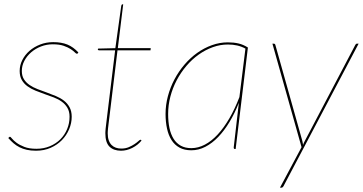

<svg xmlns="http://www.w3.org/2000/svg" viewBox="-20 -693 1688 893"><path d="M342.5 -446Q341 -443 337.5 -443Q334 -443 327.5 -449.8Q321 -456.5 308.5 -464.8Q296 -473 276 -480Q256 -487 225.5 -487Q197 -487 171 -477Q145 -467 125 -449.8Q105 -432.5 93.2 -410Q81.5 -387.5 81.5 -363Q81.5 -340 91.5 -324.2Q101.5 -308.5 117.8 -297.5Q134 -286.5 154.8 -278.5Q175.5 -270.5 197.2 -262.8Q219 -255 240 -246.2Q261 -237.5 277.2 -225Q293.5 -212.5 303.5 -194.2Q313.5 -176 313.5 -150Q313.5 -120.5 301.5 -92Q289.5 -63.5 267.8 -41.2Q246 -19 215.5 -5.5Q185 8 147.5 8Q123.5 8 104.8 3.8Q86 -0.5 71 -8Q56 -15.5 43.2 -26.5Q30.5 -37.5 18.5 -51L21.5 -54Q24.5 -57 26.5 -57Q29 -57 36 -48.2Q43 -39.5 57 -29Q71 -18.5 93.2 -9.8Q115.5 -1 149.5 -1Q183.5 -1 212 -13Q240.5 -25 260.8 -45.2Q281 -65.5 292.2 -92.5Q303.5 -119.5 303.5 -150Q303.5 -174.5 293.5 -191.5Q283.5 -208.5 267.2 -220.2Q251 -232 230 -240Q209 -248 187.2 -255.5Q165.5 -263 144.8 -271.5Q124 -280 107.8 -291.8Q91.5 -303.5 81.5 -320.8Q71.5 -338 71.5 -363Q71.5 -389.5 83.8 -413.8Q96 -438 117.2 -456.5Q138.5 -475 166.8 -486Q195 -497 227.5 -497Q266 -497 293.5 -485.8Q321 -474.5 344.5 -449Z M470 -73Q470 -75.5 470.2 -80.2Q470.5 -85 471.2 -93.8Q472 -102.5 473.8 -116.2Q475.5 -130 478 -151L515.5 -459H441Q435 -459 435 -464L436 -467L516.5 -469L544 -666Q544.5 -668.5 546 -670.8Q547.5 -673 550 -673H553L528 -469H681L680 -459H526.5L489 -150Q486.5 -129.5 484.8 -116Q483 -102.5 482.2 -93.5Q481.5 -84.5 481.2 -79.8Q481 -75 481 -73Q481 -54 485.8 -40.5Q490.5 -27 499 -18.5Q507.5 -10 519 -6Q530.5 -2 544 -2Q563.5 -2 578.8 -8.5Q594 -15 605.2 -22.5Q616.5 -30 623.5 -36.5Q630.5 -43 633 -43Q636 -43 637 -41L638 -39Q621.5 -18.5 595.5 -5.2Q569.5 8 543 8Q508.5 8 489.2 -11Q470 -30 470 -73Z M1076 0H1073Q1069 0 1068 -2.2Q1067 -4.5 1067 -7L1091 -215Q1072 -166.5 1047.5 -125.8Q1023 -85 994.8 -55.8Q966.5 -26.5 935 -10.2Q903.5 6 870 6Q837.5 6 814.8 -6.5Q792 -19 777.8 -41.5Q763.5 -64 756.8 -95Q750 -126 750 -163Q750 -205 761 -246Q772 -287 791.5 -324Q811 -361 838 -392.5Q865 -424 897.2 -447Q929.5 -470 965.8 -483Q1002 -496 1040 -496Q1067 -496 1089.5 -490.8Q1112 -485.5 1133 -472ZM870 -4Q902 -4 933.2 -20.5Q964.5 -37 993 -68Q1021.5 -99 1047 -142.8Q1072.5 -186.5 1093.5 -241.5L1121.5 -467Q1103 -477 1083 -481.5Q1063 -486 1040 -486Q1004 -486 969.5 -473.5Q935 -461 904 -439Q873 -417 847 -386.5Q821 -356 802 -320Q783 -284 772.5 -244Q762 -204 762 -163Q762 -126.5 768.2 -97.2Q774.5 -68 787.5 -47.2Q800.5 -26.5 821 -15.2Q841.5 -4 870 -4Z M1299 172Q1295 180 1288 180H1282L1382.5 -8.5L1247 -490H1253Q1259.5 -490 1261 -483L1386 -38Q1387 -33 1388 -28.5Q1389 -24 1389.5 -19Q1391 -24 1393.2 -28.8Q1395.5 -33.5 1398 -38L1633 -485Q1635.5 -490 1641 -490H1648Z"/></svg>

Font: Lato Hairline
Style: Italic
Weight: 100
Italic angle: -7°
Designer: Lukasz Dziedzic
Foundry: tyPoland Lukasz Dziedzic
Version: Version 2.007; 2014-02-27